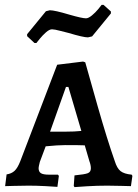

<svg xmlns="http://www.w3.org/2000/svg" viewBox="-20 -760 566 786"><path d="M282 1 285 -42Q327 -46 339.5 -51Q352 -56 352 -71Q352 -84 346 -100L327 -165Q306 -166 248 -166Q217 -166 167 -161L143 -97Q138 -77 138 -72Q138 -57 147.5 -51Q157 -45 180 -45H217L221 -40L215 5Q204 4 167 2Q130 0 97 0Q64 0 37 1Q10 2 1 2L7 -46Q27 -49 39.5 -60.5Q52 -72 63 -100L214 -495L320 -508L329 -505Q341 -461 380 -324.5Q419 -188 450 -100Q459 -71 473.5 -59.5Q488 -48 519 -45L522 -40L516 2Q506 2 477.5 1Q449 0 419 0Q377 0 336.5 2.5Q296 5 285 6ZM247 -221Q286 -221 313 -224L260 -404H250L185 -221ZM91 -612V-620L168 -714L184 -718Q204 -718 264 -700Q316 -685 332 -685Q342 -685 356.5 -697Q371 -709 382 -722.5Q393 -736 396 -740H404L434 -713V-705L357 -611L340 -607Q321 -607 261 -625Q252 -627 227.5 -633.5Q203 -640 193 -640Q182 -640 168 -627.5Q154 -615 143 -601.5Q132 -588 129 -584H121Z"/></svg>

Font: Alegreya SC Medium
Style: Regular
Weight: 500
Designer: Juan Pablo del Peral
Foundry: Huerta Tipografica
Version: Version 2.007; ttfautohint (v1.6)